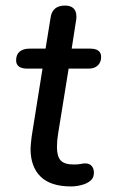

<svg xmlns="http://www.w3.org/2000/svg" viewBox="-20 -662 408 691"><path d="M90 -126Q90 -139 94 -171L133 -415H79Q38 -415 38 -445Q38 -466 51 -476.5Q64 -487 87 -487H144L162 -598Q168 -642 214 -642Q234 -642 244.5 -632Q255 -622 255 -603Q255 -595 254 -590L238 -487H304Q344 -487 344 -457Q344 -438 332 -426.5Q320 -415 299 -415H227L189 -180Q185 -156 185 -132Q185 -99 198.5 -84.5Q212 -70 245 -70Q261 -70 271 -72Q281 -74 286 -74Q302 -74 310 -64.5Q318 -55 318 -41Q318 -24 308.5 -14.5Q299 -5 283 1Q259 9 236 9Q162 9 126 -26.5Q90 -62 90 -126Z"/></svg>

Font: SN Pro
Style: Italic
Weight: 400
Italic angle: -9°
Designer: Tobias Whetton
Foundry: Supernotes
Version: Version 1.003